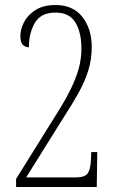

<svg xmlns="http://www.w3.org/2000/svg" viewBox="-20 -744 469 764"><path d="M44 0V-32L196 -276Q234 -335 257.5 -381.5Q281 -428 292.5 -468.5Q304 -509 304 -551Q304 -615 280 -654.5Q256 -694 201 -694Q143 -694 119 -653.5Q95 -613 95 -556Q80 -556 70.5 -566Q61 -576 61 -601Q61 -627 75.5 -655.5Q90 -684 121 -704Q152 -724 201 -724Q271 -724 308 -676.5Q345 -629 345 -557Q345 -507 331 -462.5Q317 -418 292 -373.5Q267 -329 234 -278L84 -38H280Q318 -38 329 -54Q340 -70 342 -108L343 -139H367L365 0Z"/></svg>

Font: Noto Serif ExtraCondensed ExtraLight
Style: Regular
Weight: 200
Width: 2
Designer: Monotype Design Team
Foundry: Monotype Imaging Inc.
Version: Version 2.015